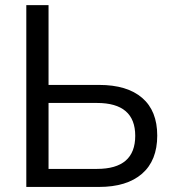

<svg xmlns="http://www.w3.org/2000/svg" viewBox="-20 -739 687 759"><path d="M84 0V-718.8H171.9V-403.3H372.1Q482.4 -403.3 542 -352.1Q601.6 -300.8 601.6 -203.1Q601.6 -104.5 541.5 -52.2Q481.4 0 371.1 0ZM171.9 -71.3H363.3Q514.6 -71.3 514.6 -202.1Q514.6 -332 363.3 -332H171.9Z"/></svg>

Font: Min Sans
Style: Regular
Weight: 400
Designer: Jinseong-Kim, NotoSansCJK, Nunito
Foundry: Jinseong-Kim
Version: Version 1.400;Glyphs 3.1.2 (3151)